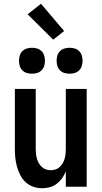

<svg xmlns="http://www.w3.org/2000/svg" viewBox="-20 -993 540 1021"><path d="M204 8Q180 8 157 0Q134 -8 116.5 -24Q99 -40 88 -61.5Q77 -83 70.5 -106Q64 -129 61.5 -152.5Q59 -176 59 -200V-520H170V-200Q170 -187 171.5 -174Q173 -161 176.5 -148.5Q180 -136 186.5 -125Q193 -114 202.5 -105Q212 -96 224.5 -92Q237 -88 250 -88Q263 -88 275.5 -92Q288 -96 297.5 -105Q307 -114 313.5 -125Q320 -136 323.5 -148.5Q327 -161 328.5 -174Q330 -187 330 -200V-520H441V0H330V-82Q322 -62 310 -45Q298 -28 281.5 -15.5Q265 -3 245 2.5Q225 8 204 8ZM350 -601Q336 -601 322.5 -605Q309 -609 299 -619Q289 -629 285 -642.5Q281 -656 281 -670Q281 -684 285 -697.5Q289 -711 299 -721Q309 -731 322.5 -735Q336 -739 350 -739Q364 -739 377.5 -735Q391 -731 401 -721Q411 -711 415 -697.5Q419 -684 419 -670Q419 -656 415 -642.5Q411 -629 401 -619Q391 -609 377.5 -605Q364 -601 350 -601ZM150 -601Q136 -601 122.5 -605Q109 -609 99 -619Q89 -629 85 -642.5Q81 -656 81 -670Q81 -684 85 -697.5Q89 -711 99 -721Q109 -731 122.5 -735Q136 -739 150 -739Q164 -739 177.5 -735Q191 -731 201 -721Q211 -711 215 -697.5Q219 -684 219 -670Q219 -656 215 -642.5Q211 -629 201 -619Q191 -609 177.5 -605Q164 -601 150 -601ZM263 -782 127 -917 198 -973 321 -828Z"/></svg>

Font: Iosevka SS18
Style: Bold
Weight: 700
Monospace: yes
Designer: Belleve Invis
Foundry: Belleve Invis
Version: Version 25.1.1; ttfautohint (v1.8.4)